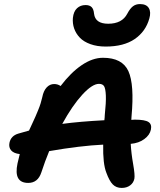

<svg xmlns="http://www.w3.org/2000/svg" viewBox="-20 -923 793 953"><path d="M504.9 -691.9Q461.9 -691.9 428.7 -703.9Q395.5 -715.8 376.2 -736.1Q356.9 -756.3 348.1 -781.5Q339.4 -806.6 341.8 -834Q345.2 -866.2 362.3 -882.1Q379.4 -897.9 404.8 -897.9Q424.3 -897.9 434.6 -887.9Q444.8 -877.9 446.8 -855Q452.6 -805.2 517.1 -805.2Q585.9 -805.2 611.8 -855Q625.5 -880.9 639.9 -891.8Q654.3 -902.8 674.8 -902.8Q706.5 -902.8 718.5 -883.1Q730.5 -863.3 721.2 -831.1Q703.1 -766.6 648.7 -729.2Q594.2 -691.9 504.9 -691.9ZM584 9.8Q557.1 9.8 540 -7.3Q522.9 -24.4 507.8 -65.9Q490.2 -110.4 492.2 -205.1Q378.9 -199.7 224.1 -172.9Q203.6 -123.5 185.1 -66.9Q168 -15.1 120.1 -15.1Q46.4 -15.1 66.9 -111.8Q68.8 -121.6 78.1 -158.2Q48.3 -161.6 35.4 -176.5Q22.5 -191.4 26.9 -213.9Q34.2 -249 70.8 -259.8Q119.6 -273.4 124 -274.9Q128.4 -284.7 139.6 -308.6Q150.9 -332.5 156 -344.5Q161.1 -356.4 168.9 -375.2Q176.8 -394 181.6 -409.9Q186.5 -425.8 189.9 -440.9Q195.8 -471.7 211.4 -488.8Q227.1 -505.9 249 -505.9Q266.6 -505.9 280.8 -496.1Q331.5 -563 385.5 -599.6Q439.5 -636.2 491.2 -636.2Q586.9 -636.2 617.2 -570.1Q647.5 -503.9 632.8 -344.2Q632.8 -341.8 632.3 -336.4Q631.8 -331.1 631.8 -328.1Q634.8 -328.1 640.4 -328.6Q646 -329.1 648.9 -329.1Q699.2 -329.1 716.8 -317.6Q734.4 -306.2 729 -279.8Q723.6 -252.9 696.3 -232.7Q668.9 -212.4 628.9 -209Q631.3 -162.6 640.9 -108.4Q650.4 -54.2 647 -36.1Q642.6 -15.1 625.7 -2.7Q608.9 9.8 584 9.8ZM471.2 -506.8Q438 -506.8 388.4 -452.9Q338.9 -398.9 289.1 -308.1Q375.5 -319.8 498 -326.2Q500 -341.8 500 -351.1Q506.8 -414.1 505.4 -448.7Q503.9 -483.4 496.6 -495.1Q489.3 -506.8 471.2 -506.8Z"/></svg>

Font: Shantell Sans Irregular Bouncy
Style: Italic
Weight: 600
Italic angle: -11.31°
Designer: Stephen Nixon, Anya Danilova, Shantell Martin
Foundry: Arrow Type
Version: Version 1.006;[9816181b4]